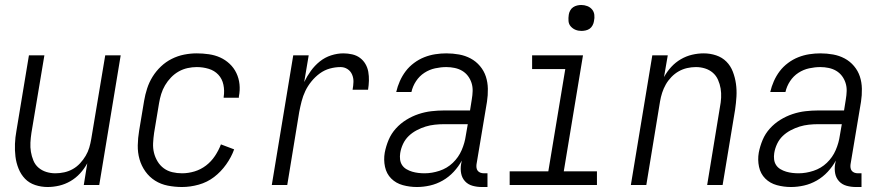

<svg xmlns="http://www.w3.org/2000/svg" viewBox="-20 -742 3540 770"><path d="M171 8Q145 8 121 0Q97 -8 80.5 -25Q64 -42 54.5 -65.5Q45 -89 42 -114Q39 -139 40 -165Q41 -191 46 -218L96 -520H158L106 -209Q103 -189 102 -170Q101 -151 104 -133Q107 -115 114 -98Q121 -81 134.5 -69.5Q148 -58 165.5 -52.5Q183 -47 202 -47Q220 -47 238 -51Q256 -55 272 -64Q288 -73 301 -87Q314 -101 323.5 -117Q333 -133 338 -150Q343 -167 346 -185L402 -520H464L378 0H316L330 -87Q318 -65 301 -46.5Q284 -28 262.5 -15.5Q241 -3 217.5 2.5Q194 8 171 8Z M710 8Q681 8 653 2.5Q625 -3 602 -17.5Q579 -32 563 -54.5Q547 -77 539.5 -103.5Q532 -130 532.5 -159Q533 -188 538 -218L558 -338Q562 -362 570 -387Q578 -412 592 -434.5Q606 -457 625.5 -475.5Q645 -494 669 -506Q693 -518 718.5 -523Q744 -528 769 -528Q793 -528 817.5 -524.5Q842 -521 863 -511.5Q884 -502 901 -486Q918 -470 928 -449Q938 -428 940.5 -404Q943 -380 938 -355V-350H877V-353Q881 -378 876 -402Q871 -426 855.5 -442.5Q840 -459 817 -466Q794 -473 769 -473Q751 -473 732.5 -469Q714 -465 697 -455.5Q680 -446 666 -431.5Q652 -417 642 -400Q632 -383 626.5 -365Q621 -347 618 -329L598 -209Q595 -188 594 -168Q593 -148 597.5 -129.5Q602 -111 612 -94.5Q622 -78 637 -67Q652 -56 671 -51.5Q690 -47 710 -47Q735 -47 760 -54.5Q785 -62 806 -78Q827 -94 842 -116.5Q857 -139 866 -163L919 -143Q908 -112 887 -82.5Q866 -53 838.5 -32Q811 -11 777 -1.5Q743 8 710 8Z M1070 0 1156 -520H1218L1200 -413Q1211 -436 1226.5 -457.5Q1242 -479 1262.5 -495.5Q1283 -512 1308 -520Q1333 -528 1357 -528Q1375 -528 1392.5 -524Q1410 -520 1423.5 -510Q1437 -500 1445.5 -485.5Q1454 -471 1457 -454Q1460 -437 1459.5 -418.5Q1459 -400 1456 -382H1394Q1397 -398 1397.5 -413.5Q1398 -429 1392 -443Q1386 -457 1373.5 -465Q1361 -473 1346 -473Q1324 -473 1302.5 -467Q1281 -461 1262.5 -447.5Q1244 -434 1229 -415.5Q1214 -397 1204.5 -377Q1195 -357 1189.5 -335.5Q1184 -314 1180 -293L1132 0Z M1652 8Q1623 8 1595.5 0.5Q1568 -7 1549 -26Q1530 -45 1524 -73Q1518 -101 1523 -130Q1528 -156 1538.5 -181Q1549 -206 1567.5 -226.5Q1586 -247 1609.5 -261.5Q1633 -276 1658.5 -284.5Q1684 -293 1710 -296Q1736 -299 1761 -299H1865L1872 -343Q1875 -360 1875.5 -377Q1876 -394 1871 -409.5Q1866 -425 1856.5 -437.5Q1847 -450 1833.5 -458Q1820 -466 1803.5 -469.5Q1787 -473 1770 -473Q1748 -473 1725 -468Q1702 -463 1682 -450Q1662 -437 1648.5 -416.5Q1635 -396 1630 -373H1569Q1574 -395 1583.5 -416.5Q1593 -438 1607 -456.5Q1621 -475 1640.5 -489.5Q1660 -504 1681.5 -512.5Q1703 -521 1725.5 -524.5Q1748 -528 1770 -528Q1796 -528 1821 -523.5Q1846 -519 1867.5 -507.5Q1889 -496 1905 -477Q1921 -458 1928.5 -435Q1936 -412 1936.5 -386Q1937 -360 1933 -334L1891 -83Q1890 -76 1891 -69Q1892 -62 1896 -57Q1900 -52 1906.5 -49.5Q1913 -47 1921 -47H1935V8H1912Q1893 8 1875 3Q1857 -2 1845 -15Q1833 -28 1829.5 -46Q1826 -64 1829 -83L1832 -98Q1819 -74 1799.5 -53Q1780 -32 1755.5 -18Q1731 -4 1704.5 2Q1678 8 1652 8ZM1683 -47Q1712 -47 1742.5 -57Q1773 -67 1796 -89Q1819 -111 1831.5 -140Q1844 -169 1848 -198L1856 -244H1762Q1743 -244 1724 -242Q1705 -240 1687 -234.5Q1669 -229 1651 -219.5Q1633 -210 1619 -196.5Q1605 -183 1596.5 -165Q1588 -147 1585 -128Q1583 -115 1584.5 -102.5Q1586 -90 1592.5 -80Q1599 -70 1610 -63.5Q1621 -57 1633 -53.5Q1645 -50 1657.5 -48.5Q1670 -47 1683 -47Z M2024 0V-55H2179L2247 -465H2114V-520H2318L2241 -55H2374V0ZM2312 -618Q2299 -618 2288 -622.5Q2277 -627 2269 -636Q2261 -645 2260 -657.5Q2259 -670 2261 -683Q2262 -691 2266.5 -699.5Q2271 -708 2278.5 -713Q2286 -718 2294.5 -720Q2303 -722 2311 -722Q2324 -722 2335.5 -717.5Q2347 -713 2354.5 -704Q2362 -695 2363.5 -682.5Q2365 -670 2362 -657Q2361 -649 2356.5 -640.5Q2352 -632 2345 -627Q2338 -622 2329 -620Q2320 -618 2312 -618Z M2510 0 2596 -520H2658L2643 -433Q2655 -455 2672 -473.5Q2689 -492 2710.5 -504.5Q2732 -517 2755.5 -522.5Q2779 -528 2802 -528Q2828 -528 2852 -520Q2876 -512 2893 -495Q2910 -478 2919 -454.5Q2928 -431 2931.5 -406Q2935 -381 2933.5 -355Q2932 -329 2928 -302L2878 0H2816L2867 -311Q2871 -331 2872 -350Q2873 -369 2870 -387Q2867 -405 2859.5 -422Q2852 -439 2838.5 -450.5Q2825 -462 2807.5 -467.5Q2790 -473 2771 -473Q2753 -473 2735.5 -469Q2718 -465 2702 -456Q2686 -447 2672.5 -433Q2659 -419 2650 -403Q2641 -387 2635.5 -370Q2630 -353 2627 -335L2572 0Z M3152 8Q3123 8 3095.5 0.5Q3068 -7 3049 -26Q3030 -45 3024 -73Q3018 -101 3023 -130Q3028 -156 3038.5 -181Q3049 -206 3067.5 -226.5Q3086 -247 3109.5 -261.5Q3133 -276 3158.5 -284.5Q3184 -293 3210 -296Q3236 -299 3261 -299H3365L3372 -343Q3375 -360 3375.5 -377Q3376 -394 3371 -409.5Q3366 -425 3356.5 -437.5Q3347 -450 3333.5 -458Q3320 -466 3303.5 -469.5Q3287 -473 3270 -473Q3248 -473 3225 -468Q3202 -463 3182 -450Q3162 -437 3148.5 -416.5Q3135 -396 3130 -373H3069Q3074 -395 3083.5 -416.5Q3093 -438 3107 -456.5Q3121 -475 3140.5 -489.5Q3160 -504 3181.5 -512.5Q3203 -521 3225.5 -524.5Q3248 -528 3270 -528Q3296 -528 3321 -523.5Q3346 -519 3367.5 -507.5Q3389 -496 3405 -477Q3421 -458 3428.5 -435Q3436 -412 3436.5 -386Q3437 -360 3433 -334L3391 -83Q3390 -76 3391 -69Q3392 -62 3396 -57Q3400 -52 3406.5 -49.5Q3413 -47 3421 -47H3435V8H3412Q3393 8 3375 3Q3357 -2 3345 -15Q3333 -28 3329.5 -46Q3326 -64 3329 -83L3332 -98Q3319 -74 3299.5 -53Q3280 -32 3255.5 -18Q3231 -4 3204.5 2Q3178 8 3152 8ZM3183 -47Q3212 -47 3242.5 -57Q3273 -67 3296 -89Q3319 -111 3331.5 -140Q3344 -169 3348 -198L3356 -244H3262Q3243 -244 3224 -242Q3205 -240 3187 -234.5Q3169 -229 3151 -219.5Q3133 -210 3119 -196.5Q3105 -183 3096.5 -165Q3088 -147 3085 -128Q3083 -115 3084.5 -102.5Q3086 -90 3092.5 -80Q3099 -70 3110 -63.5Q3121 -57 3133 -53.5Q3145 -50 3157.5 -48.5Q3170 -47 3183 -47Z"/></svg>

Font: Iosevka SS18 Light
Style: Italic
Weight: 300
Italic angle: -9°
Monospace: yes
Designer: Belleve Invis
Foundry: Belleve Invis
Version: Version 25.1.1; ttfautohint (v1.8.4)